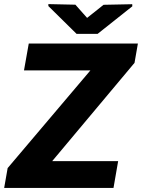

<svg xmlns="http://www.w3.org/2000/svg" viewBox="-40 -925 698 945"><path d="M541.5 -131.8 518.6 0H18.6L41.5 -131.8ZM622.1 -615.7 106.4 0H-19.5L-2.4 -97.7L517.1 -710.9H638.7ZM585 -710.9 562 -578.6H78.1L101.6 -710.9ZM331.1 -901.9 388.7 -836.9 469.7 -901.4 610.8 -904.3 611.3 -894 440.4 -758.3H336.9L198.2 -895L197.8 -904.8Z"/></svg>

Font: Roboto Black
Style: Italic
Weight: 900
Italic angle: -12°
Designer: Christian Robertson
Foundry: Google
Version: Version 3.0; 2020